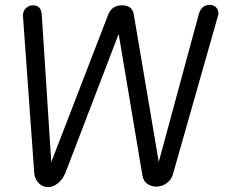

<svg xmlns="http://www.w3.org/2000/svg" viewBox="-20 -764 930 786"><path d="M150.9 -705.1 189.9 -100.1 422.9 -704.1Q438 -742.2 480 -742.2Q522 -742.2 527.8 -704.1L629.9 -101.1L793 -703.1Q803.2 -744.1 838.9 -744.1Q854 -744.1 864 -734.4Q874 -724.6 874 -709V-705.1L688 -50.8Q681.6 -28.3 662.4 -14.2Q643.1 0 620.1 0Q599.6 0 583.3 -11.2Q566.9 -22.5 563 -45.9L465.8 -625L250 -62Q237.8 -30.3 217.8 -14.2Q197.8 2 176.8 2Q154.8 2 138.4 -14.4Q122.1 -30.8 120.1 -57.1L74.2 -695.8Q73.2 -696.8 73.2 -700.2Q73.2 -703.1 74.2 -705.1Q75.7 -721.7 87.6 -731.9Q99.6 -742.2 115.2 -742.2Q147.9 -742.2 150.9 -705.1Z"/></svg>

Font: BPreplay
Style: Italic
Weight: 400
Italic angle: -6°
Designer: Magenta/George Triantafyllakos
Foundry: Magenta/George Triantafyllakos
Version: Version 1.00